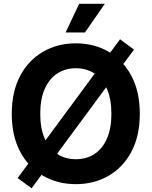

<svg xmlns="http://www.w3.org/2000/svg" viewBox="-20 -968 805 1020"><path d="M382.8 10.3Q286.1 10.3 209 -34.2Q131.8 -78.6 87.2 -162.1Q42.5 -245.6 42.5 -363.3Q42.5 -481.4 87.2 -565.2Q131.8 -648.9 209 -693.4Q286.1 -737.8 382.8 -737.8Q479.5 -737.8 556.4 -693.4Q633.3 -648.9 678 -565.2Q722.7 -481.4 722.7 -363.3Q722.7 -245.6 678 -161.9Q633.3 -78.1 556.4 -33.9Q479.5 10.3 382.8 10.3ZM382.8 -122.1Q439.5 -122.1 481.9 -149.9Q524.4 -177.7 548.1 -231.7Q571.8 -285.6 571.8 -363.3Q571.8 -441.4 548.1 -495.6Q524.4 -549.8 481.9 -577.6Q439.5 -605.5 382.8 -605.5Q326.7 -605.5 283.9 -577.4Q241.2 -549.3 217.5 -495.4Q193.8 -441.4 193.8 -363.3Q193.8 -285.6 217.5 -231.9Q241.2 -178.2 283.9 -150.1Q326.7 -122.1 382.8 -122.1ZM147.9 32.2 73.7 -22 617.7 -759.3 691.9 -704.6ZM328.6 -795.4 400.4 -947.8H537.1L431.2 -795.4Z"/></svg>

Font: Inter 18pt
Style: Bold
Weight: 700
Designer: Rasmus Andersson
Foundry: rsms
Version: Version 4.001;git-66647c0bb